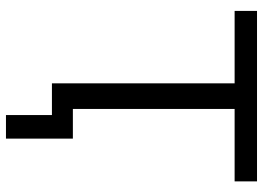

<svg xmlns="http://www.w3.org/2000/svg" viewBox="-142 -604 903 660"><g transform="rotate(90 310.0 -273.5)"><path d="M375 158V0H266V-628H17V-705H603V-628H354V-72H456V158Z"/></g></svg>

Font: Nunito Sans 9pt
Style: Regular
Weight: 400
Version: Version 3.101;gftools[0.9.27]